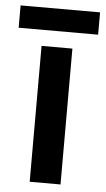

<svg xmlns="http://www.w3.org/2000/svg" viewBox="-67 -729 420 763"><g transform="rotate(5 142.5 -347.5)"><path d="M204 0H81V-542H204ZM301 -695V-606H-16V-695Z"/></g></svg>

Font: Noto Sans New Tai Lue SemiBold
Style: Regular
Weight: 600
Version: Version 2.003